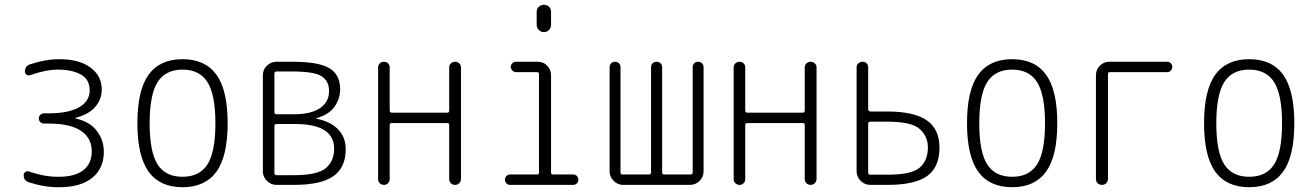

<svg xmlns="http://www.w3.org/2000/svg" viewBox="-20 -780 5540 810"><path d="M102.5 -10.7Q79.1 -17.6 80.1 -42Q80.1 -49.8 87.4 -54.7Q94.7 -59.6 102.5 -56.6Q169.9 -33.2 227.5 -34.2Q295.9 -34.2 331.5 -62Q367.2 -89.8 367.2 -141.6Q367.2 -197.3 321.8 -228Q276.4 -258.8 183.6 -258.8H165Q156.2 -258.8 149.9 -265.1Q143.6 -271.5 143.6 -280.3Q143.6 -289.1 149.9 -295.4Q156.2 -301.8 165 -301.8H183.6Q269.5 -301.8 314 -327.6Q358.4 -353.5 358.4 -398.4Q358.4 -445.3 320.8 -465.8Q283.2 -486.3 225.6 -486.3Q172.9 -486.3 107.4 -462.9Q99.6 -460 92.3 -464.8Q85 -469.7 85 -477.5Q85 -502 107.4 -508.8Q172.9 -530.3 230.5 -530.3Q314.5 -530.3 361.8 -495.1Q409.2 -460 409.2 -402.3Q409.2 -361.3 382.3 -329.6Q355.5 -297.9 299.8 -283.2Q297.9 -283.2 297.9 -281.2Q297.9 -280.3 298.8 -280.3Q359.4 -266.6 388.7 -227.5Q418 -188.5 418 -139.6Q418 -69.3 369.1 -29.8Q320.3 9.8 230.5 9.8Q168.9 10.7 102.5 -10.7Z M855.5 -433.1Q822.3 -486.3 750 -486.3Q677.7 -486.3 644.5 -433.1Q611.3 -379.9 611.3 -259.8Q611.3 -139.6 644.5 -86.9Q677.7 -34.2 750 -34.2Q822.3 -34.2 855.5 -86.9Q888.7 -139.6 888.7 -259.8Q888.7 -379.9 855.5 -433.1ZM893.1 -55.7Q845.7 9.8 750 9.8Q654.3 9.8 606.9 -55.7Q559.6 -121.1 559.6 -260.3Q559.6 -399.4 606.9 -464.8Q654.3 -530.3 750 -530.3Q845.7 -530.3 893.1 -464.8Q940.4 -399.4 940.4 -260.3Q940.4 -121.1 893.1 -55.7Z M1137.7 -249V-49.8Q1137.7 -41 1147.5 -41H1220.7Q1319.3 -41 1354.5 -70.8Q1389.6 -100.6 1389.6 -152.3Q1389.6 -257.8 1222.7 -256.8H1147.5Q1137.7 -256.8 1137.7 -249ZM1137.7 -469.7V-306.6Q1137.7 -297.9 1147.5 -297.9H1218.8Q1292 -297.9 1330.1 -323.7Q1368.2 -349.6 1368.2 -396.5Q1368.2 -437.5 1337.4 -458Q1306.6 -478.5 1210 -478.5H1147.5Q1137.7 -478.5 1137.7 -469.7ZM1146.5 0Q1123 0 1106 -17.1Q1088.9 -34.2 1088.9 -56.6V-462.9Q1088.9 -486.3 1106 -502.9Q1123 -519.5 1146.5 -519.5H1214.8Q1324.2 -519.5 1369.6 -492.2Q1415 -464.8 1415 -403.3Q1415 -365.2 1392.1 -331.1Q1369.1 -296.9 1314.5 -281.2Q1313.5 -281.2 1313.5 -280.3L1314.5 -279.3Q1374 -267.6 1406.2 -234.4Q1438.5 -201.2 1438.5 -150.4Q1438.5 -73.2 1386.2 -36.6Q1334 0 1219.7 0Z M1575.2 -24.4V-496.1Q1575.2 -505.9 1582.5 -512.7Q1589.8 -519.5 1600.1 -519.5Q1610.4 -519.5 1617.2 -512.7Q1624 -505.9 1624 -496.1V-314.5Q1624 -305.7 1631.8 -304.7H1867.2Q1875 -304.7 1875 -314.5V-495.1Q1875 -505.9 1882.3 -512.7Q1889.6 -519.5 1899.9 -519.5Q1910.2 -519.5 1917.5 -512.7Q1924.8 -505.9 1924.8 -495.1V-25.4Q1924.8 -14.6 1917.5 -7.3Q1910.2 0 1899.9 0Q1889.6 0 1882.3 -6.8Q1875 -13.7 1875 -25.4V-252.9Q1875 -260.7 1867.2 -260.7H1631.8Q1624 -260.7 1624 -252.9V-24.4Q1624 -14.6 1617.2 -7.3Q1610.4 0 1600.1 0Q1589.8 0 1582.5 -6.8Q1575.2 -13.7 1575.2 -24.4Z M2244.1 -730.5Q2244.1 -743.2 2252.9 -751.5Q2261.7 -759.8 2274.9 -759.8Q2288.1 -759.8 2296.4 -751.5Q2304.7 -743.2 2304.7 -730.5V-675.8Q2304.7 -663.1 2296.4 -653.8Q2288.1 -644.5 2274.9 -644.5Q2261.7 -644.5 2252.9 -653.8Q2244.1 -663.1 2244.1 -675.8ZM2131.8 0Q2123 0 2116.7 -6.3Q2110.4 -12.7 2110.4 -22Q2110.4 -31.2 2116.7 -37.6Q2123 -43.9 2131.8 -43.9H2246.1Q2253.9 -43.9 2253.9 -51.8V-466.8Q2253.9 -475.6 2246.1 -475.6H2157.2Q2148.4 -475.6 2141.6 -482.4Q2134.8 -489.3 2134.8 -498Q2134.8 -506.8 2141.6 -513.2Q2148.4 -519.5 2157.2 -519.5H2249Q2272.5 -519.5 2288.6 -502.9Q2304.7 -486.3 2304.7 -462.9V-51.8Q2304.7 -43.9 2314.5 -43.9H2398.4Q2407.2 -43.9 2413.6 -37.6Q2419.9 -31.2 2419.9 -22Q2419.9 -12.7 2413.6 -6.3Q2407.2 0 2398.4 0Z M2609.4 0Q2585.9 0 2568.8 -17.1Q2551.8 -34.2 2551.8 -56.6V-497.1Q2551.8 -506.8 2558.6 -513.2Q2565.4 -519.5 2575.2 -519.5Q2585 -519.5 2591.3 -513.2Q2597.7 -506.8 2597.7 -497.1V-51.8Q2597.7 -43.9 2606.4 -43.9H2717.8Q2726.6 -43.9 2726.6 -51.8V-497.1Q2726.6 -506.8 2733.4 -513.2Q2740.2 -519.5 2750 -519.5Q2759.8 -519.5 2766.6 -513.2Q2773.4 -506.8 2773.4 -497.1V-51.8Q2773.4 -43.9 2782.2 -43.9H2893.6Q2901.4 -43.9 2902.3 -51.8V-497.1Q2902.3 -506.8 2908.7 -513.2Q2915 -519.5 2924.8 -519.5Q2934.6 -519.5 2941.4 -513.2Q2948.2 -506.8 2948.2 -497.1V-56.6Q2948.2 -33.2 2931.2 -16.6Q2914.1 0 2890.6 0Z M3075.2 -24.4V-496.1Q3075.2 -505.9 3082.5 -512.7Q3089.8 -519.5 3100.1 -519.5Q3110.4 -519.5 3117.2 -512.7Q3124 -505.9 3124 -496.1V-314.5Q3124 -305.7 3131.8 -304.7H3367.2Q3375 -304.7 3375 -314.5V-495.1Q3375 -505.9 3382.3 -512.7Q3389.6 -519.5 3399.9 -519.5Q3410.2 -519.5 3417.5 -512.7Q3424.8 -505.9 3424.8 -495.1V-25.4Q3424.8 -14.6 3417.5 -7.3Q3410.2 0 3399.9 0Q3389.6 0 3382.3 -6.8Q3375 -13.7 3375 -25.4V-252.9Q3375 -260.7 3367.2 -260.7H3131.8Q3124 -260.7 3124 -252.9V-24.4Q3124 -14.6 3117.2 -7.3Q3110.4 0 3100.1 0Q3089.8 0 3082.5 -6.8Q3075.2 -13.7 3075.2 -24.4Z M3642.6 -258.8V-51.8Q3642.6 -43 3652.3 -43H3725.6Q3825.2 -43 3859.9 -72.8Q3894.5 -102.5 3894.5 -158.2Q3894.5 -205.1 3859.9 -235.8Q3825.2 -266.6 3726.6 -266.6H3652.3Q3642.6 -266.6 3642.6 -258.8ZM3651.4 0Q3627.9 0 3610.8 -17.1Q3593.8 -34.2 3593.8 -56.6V-496.1Q3593.8 -505.9 3601.1 -512.7Q3608.4 -519.5 3619.1 -519.5Q3629.9 -519.5 3636.2 -512.7Q3642.6 -505.9 3642.6 -496.1V-319.3Q3642.6 -310.5 3652.3 -309.6H3723.6Q3835.9 -309.6 3889.6 -272.5Q3943.4 -235.4 3943.4 -157.2Q3943.4 -74.2 3891.1 -37.1Q3838.9 0 3724.6 0Z M4355.5 -433.1Q4322.3 -486.3 4250 -486.3Q4177.7 -486.3 4144.5 -433.1Q4111.3 -379.9 4111.3 -259.8Q4111.3 -139.6 4144.5 -86.9Q4177.7 -34.2 4250 -34.2Q4322.3 -34.2 4355.5 -86.9Q4388.7 -139.6 4388.7 -259.8Q4388.7 -379.9 4355.5 -433.1ZM4393.1 -55.7Q4345.7 9.8 4250 9.8Q4154.3 9.8 4106.9 -55.7Q4059.6 -121.1 4059.6 -260.3Q4059.6 -399.4 4106.9 -464.8Q4154.3 -530.3 4250 -530.3Q4345.7 -530.3 4393.1 -464.8Q4440.4 -399.4 4440.4 -260.3Q4440.4 -121.1 4393.1 -55.7Z M4603.5 -25.4V-462.9Q4603.5 -486.3 4620.1 -502.9Q4636.7 -519.5 4660.2 -519.5H4904.3Q4913.1 -519.5 4919.4 -513.2Q4925.8 -506.8 4925.8 -498Q4925.8 -489.3 4919.4 -482.4Q4913.1 -475.6 4904.3 -475.6H4662.1Q4654.3 -475.6 4654.3 -467.8V-25.4Q4654.3 -14.6 4647 -7.3Q4639.6 0 4628.9 0Q4618.2 0 4610.8 -6.8Q4603.5 -13.7 4603.5 -25.4Z M5355.5 -433.1Q5322.3 -486.3 5250 -486.3Q5177.7 -486.3 5144.5 -433.1Q5111.3 -379.9 5111.3 -259.8Q5111.3 -139.6 5144.5 -86.9Q5177.7 -34.2 5250 -34.2Q5322.3 -34.2 5355.5 -86.9Q5388.7 -139.6 5388.7 -259.8Q5388.7 -379.9 5355.5 -433.1ZM5393.1 -55.7Q5345.7 9.8 5250 9.8Q5154.3 9.8 5106.9 -55.7Q5059.6 -121.1 5059.6 -260.3Q5059.6 -399.4 5106.9 -464.8Q5154.3 -530.3 5250 -530.3Q5345.7 -530.3 5393.1 -464.8Q5440.4 -399.4 5440.4 -260.3Q5440.4 -121.1 5393.1 -55.7Z"/></svg>

Font: Rounded Mgen+ 2m light
Style: Regular
Weight: 200
Designer: [Source Han Sans]
Ryoko NISHIZUKA  (kana & ideographs); Paul D. Hunt (Latin, Greek & Cyrillic); Wenlong ZHANG  (bopomofo
Version: Version 1.059.20150602